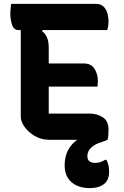

<svg xmlns="http://www.w3.org/2000/svg" viewBox="-20 -720 640 989"><path d="M233 0Q194 0 161 -18.5Q128 -37 107.5 -65Q87 -93 87 -120V-565H76Q51 -565 42 -593Q33 -621 33 -652Q33 -663 34.5 -675Q36 -687 37 -700H474Q501 -700 515 -684.5Q529 -669 534 -649Q539 -629 539 -614Q539 -582 532 -565H199L197 -559Q231 -535 231 -476V-393H412Q450 -393 467 -365.5Q484 -338 484 -305Q484 -295 483.5 -288Q483 -281 482 -274H231V-135H439Q480 -135 509.5 -116Q539 -97 539 -52Q539 -38 538 -24Q537 -10 534 0Q525 5 503 12Q469 22 449.5 40.5Q430 59 430 84Q430 119 470 119Q485 119 497 115Q509 111 522 103H528Q536 119 539 132.5Q542 146 542 165Q542 208 515 228.5Q488 249 444 249Q383 249 348 218Q313 187 313 132Q313 46 378 0Z"/></svg>

Font: Recursive Mn Csl St
Style: Bold
Weight: 700
Monospace: yes
Version: Version 1.079;hotconv 1.0.112;makeotfexe 2.5.65598; ttfautoh